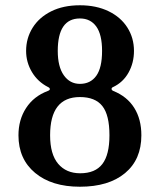

<svg xmlns="http://www.w3.org/2000/svg" viewBox="-20 -698 606 728"><path d="M50 -185Q50 -244 79 -288.5Q108 -333 161 -353Q169 -356 169 -360Q169 -365 162 -368Q123 -388 101 -425Q79 -462 79 -505Q79 -553 103.5 -592.5Q128 -632 174 -655Q220 -678 283 -678Q345 -678 391.5 -655.5Q438 -633 463 -593.5Q488 -554 488 -505Q488 -460 467.5 -423Q447 -386 409 -368Q406 -367 404.5 -365Q403 -363 403 -361Q403 -356 410 -353Q462 -332 489 -289Q516 -246 516 -185Q516 -93 454 -41.5Q392 10 283 10Q176 10 113 -42.5Q50 -95 50 -185ZM395 -185Q395 -262 368 -296Q341 -330 283 -330Q170 -330 170 -185Q170 -113 200.5 -77Q231 -41 284 -41Q341 -41 368 -76Q395 -111 395 -185ZM367 -505Q367 -567 345 -597.5Q323 -628 283 -628Q199 -628 199 -505Q199 -445 222 -412.5Q245 -380 283 -380Q323 -380 345 -410.5Q367 -441 367 -505Z"/></svg>

Font: Raigarh
Style: Regular
Weight: 400
Designer: jaikishan Patel
Foundry: MagicType
Version: Version 1.000;FEAKit 1.0